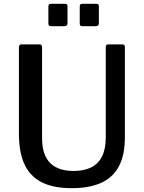

<svg xmlns="http://www.w3.org/2000/svg" viewBox="-20 -974 753 1004"><path d="M633 -256Q633 -162 601 -103Q569 -44 507 -17Q445 10 356 10Q258 10 197 -21.5Q136 -53 107.5 -116Q79 -179 79 -273V-726Q79 -742 92 -742H187Q200 -742 200 -727V-252Q200 -164 242 -122Q284 -80 365 -80Q418 -80 455.5 -98Q493 -116 513 -155Q533 -194 533 -255V-727Q533 -742 545 -742H621Q633 -742 633 -728V-256ZM333 -941V-854Q333 -845 329 -841Q325 -837 314 -837H249Q239 -837 236 -840.5Q233 -844 233 -852V-940Q233 -954 245 -954H321Q333 -954 333 -941ZM497 -941V-854Q497 -845 493 -841Q489 -837 478 -837H413Q403 -837 400 -840.5Q397 -844 397 -852V-940Q397 -954 409 -954H485Q497 -954 497 -941Z"/></svg>

Font: Libre Franklin Medium
Style: Regular
Weight: 500
Designer: Pablo Impallari, Rodrigo Fuenzalida, Nhung Nguyen
Foundry: Impallari Type
Version: Version 3.000